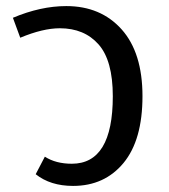

<svg xmlns="http://www.w3.org/2000/svg" viewBox="-20 -594 550 625"><path d="M126 -84Q161.6 -61 213.9 -61Q347.2 -61 347.2 -280.8Q347.2 -397 300.8 -449.5Q254.4 -502 174.8 -502Q119.6 -502 45.9 -471.2L22 -536.1Q112.3 -574.2 195.8 -574.2Q308.1 -574.2 376 -498.3Q443.8 -422.4 443.8 -280.8Q443.8 -138.2 382.1 -63.5Q320.3 11.2 217.8 11.2Q144 11.2 96.2 -26.9Z"/></svg>

Font: FiraGO
Style: Regular
Weight: 400
Designer: bBox Type
Foundry: bBox Type GmbH
Version: Version 1.001;PS 001.001;hotconv 1.0.88;makeotf.lib2.5.64775